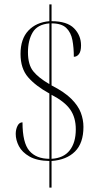

<svg xmlns="http://www.w3.org/2000/svg" viewBox="-20 -780 462 879"><path d="M206 -43Q149 -44 115 -63.5Q81 -83 66.5 -111Q52 -139 52 -167Q52 -187 60 -203.5Q68 -220 83 -220Q83 -126 114.5 -89.5Q146 -53 206 -53V-352Q144 -386 109 -426Q74 -466 74 -533Q74 -602 110 -640Q146 -678 206 -683V-760H216V-683Q287 -683 319 -650.5Q351 -618 351 -572Q351 -545 341.5 -532.5Q332 -520 318 -520Q318 -562 311.5 -596.5Q305 -631 283.5 -652Q262 -673 216 -673V-389Q275 -359 306.5 -327.5Q338 -296 350 -264Q362 -232 362 -199Q362 -125 323.5 -86.5Q285 -48 216 -43V79H206ZM206 -673Q151 -668 129.5 -631.5Q108 -595 108 -541Q108 -484 132 -454Q156 -424 206 -395ZM216 -53Q271 -56 299 -91.5Q327 -127 327 -188Q327 -242 301.5 -278.5Q276 -315 216 -346Z"/></svg>

Font: Noto Serif Display ExtraCondensed ExtraLight
Style: Regular
Weight: 200
Width: 2
Designer: Monotype Design Team
Foundry: Monotype Imaging Inc.
Version: Version 2.009